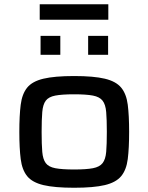

<svg xmlns="http://www.w3.org/2000/svg" viewBox="-20 -876 699 904"><path d="M329 8Q237 8 184.5 -4.5Q132 -17 108 -46.5Q84 -76 77.5 -127Q71 -178 71 -255Q71 -332 77.5 -383Q84 -434 108 -463.5Q132 -493 184.5 -505.5Q237 -518 329 -518Q421 -518 473.5 -505.5Q526 -493 550.5 -463.5Q575 -434 581.5 -383Q588 -332 588 -255Q588 -178 581.5 -127Q575 -76 550.5 -46.5Q526 -17 473.5 -4.5Q421 8 329 8ZM329 -78Q386 -78 417.5 -84Q449 -90 463 -108Q477 -126 480 -161Q483 -196 483 -255Q483 -313 480 -348.5Q477 -384 463 -402Q449 -420 417.5 -426Q386 -432 329 -432Q272 -432 240.5 -426Q209 -420 195.5 -402Q182 -384 179 -348.5Q176 -313 176 -255Q176 -196 179 -161Q182 -126 195.5 -108Q209 -90 240.5 -84Q272 -78 329 -78ZM171 -618V-707H264V-618ZM395 -618V-707H489V-618ZM167 -783V-856H490V-783Z"/></svg>

Font: Saira Expanded Medium
Style: Regular
Weight: 500
Width: 7
Designer: Hector Gatti with collaboration of the Omnibus-Type team
Foundry: Omnibus-Type
Version: Version 1.100; ttfautohint (v1.8.3)